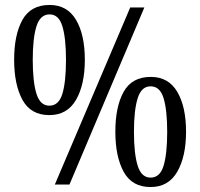

<svg xmlns="http://www.w3.org/2000/svg" viewBox="-20 -744 807 774"><path d="M179 -280Q104 -280 70.5 -341.5Q37 -403 37 -503Q37 -604 70.5 -664Q104 -724 180 -724Q251 -724 286.5 -664Q322 -604 322 -503Q322 -403 286.5 -341.5Q251 -280 179 -280ZM201 0 505 -714H562L260 0ZM179 -318Q217 -318 231.5 -366Q246 -414 246 -503Q246 -590 231.5 -638Q217 -686 180 -686Q142 -686 127 -638Q112 -590 112 -503Q112 -414 127 -366Q142 -318 179 -318ZM587 10Q512 10 478.5 -51.5Q445 -113 445 -213Q445 -314 478.5 -374Q512 -434 588 -434Q659 -434 694.5 -374Q730 -314 730 -213Q730 -113 694.5 -51.5Q659 10 587 10ZM587 -28Q625 -28 639.5 -76Q654 -124 654 -213Q654 -300 639.5 -348Q625 -396 587 -396Q550 -396 535 -348Q520 -300 520 -213Q520 -124 535 -76Q550 -28 587 -28Z"/></svg>

Font: Noto Serif Armenian Condensed
Style: Regular
Weight: 400
Width: 3
Designer: Monotype Design Team
Foundry: Monotype Imaging Inc.
Version: Version 2.008; ttfautohint (v1.8.4.7-5d5b)